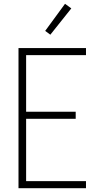

<svg xmlns="http://www.w3.org/2000/svg" viewBox="-20 -987 540 1007"><path d="M77 0V-735H431V-698H117V-401H377V-364H117V-37H431V0ZM244 -805 217 -825 321 -967 354 -943Z"/></svg>

Font: Iosevka Term Curly Extralight
Style: Regular
Weight: 200
Designer: Belleve Invis
Foundry: Belleve Invis
Version: Version 32.3.0